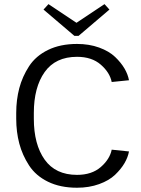

<svg xmlns="http://www.w3.org/2000/svg" viewBox="-20 -872 669 908"><path d="M497.5 -826.7 351.7 -702.5H331.7L185.8 -826.7L209.2 -852.5L341.7 -764.2L474.2 -852.5ZM56.7 -337.5Q56.7 -400 71.2 -455Q85.8 -510 117.5 -558.8Q149.2 -607.5 207.1 -635.8Q265 -664.2 344.2 -664.2Q401.7 -664.2 448.8 -647.1Q495.8 -630 524.2 -602.9Q552.5 -575.8 568.8 -547.9Q585 -520 590 -492.5L508.3 -484.2Q499.2 -529.2 456.7 -566.2Q414.2 -603.3 344.2 -603.3Q242.5 -603.3 191.2 -531.2Q140 -459.2 140 -337.5V-310.8Q140 -189.2 191.2 -117.1Q242.5 -45 344.2 -45Q414.2 -45 456.7 -82.1Q499.2 -119.2 508.3 -164.2L590 -155.8Q585 -128.3 568.8 -100.4Q552.5 -72.5 524.2 -45.4Q495.8 -18.3 448.8 -1.3Q401.7 15.8 344.2 15.8Q265 15.8 207.1 -12.5Q149.2 -40.8 117.5 -89.6Q85.8 -138.3 71.2 -193.3Q56.7 -248.3 56.7 -310.8Z"/></svg>

Font: Boon
Style: Regular
Weight: 400
Designer: Sungsit Sawaiwan
Foundry: FontUni
Version: Version 3.0